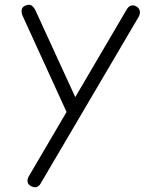

<svg xmlns="http://www.w3.org/2000/svg" viewBox="-20 -795 620 816"><path d="M90 -772Q107 -779 117.5 -769Q128 -759 132 -748L317 -345L278 -286L76 -728Q70 -742 72.5 -754.5Q75 -767 90 -772ZM107 -7Q98 -13 97 -24Q96 -35 102 -45L518 -754Q526 -768 536.5 -771Q547 -774 557 -769Q571 -762 574 -749.5Q577 -737 569 -723L152 -14Q147 -5 138.5 -1.5Q130 2 122 0Q114 -2 107 -7Z"/></svg>

Font: Edu NSW ACT Foundation
Style: Regular
Weight: 400
Designer: Tina and Corey Anderson
Foundry: Google for Education
Version: Version 1.003